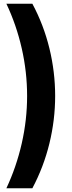

<svg xmlns="http://www.w3.org/2000/svg" viewBox="-20 -800 381 1020"><path d="M152 200H14Q67 87 95.5 -38Q124 -163 124 -290Q124 -418 95.5 -543Q67 -668 14 -780H152Q212 -668 242.5 -543Q273 -418 273 -290Q273 -163 242.5 -38Q212 87 152 200Z"/></svg>

Font: Jost*
Style: Bold
Weight: 700
Version: Version 3.7